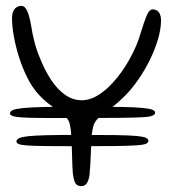

<svg xmlns="http://www.w3.org/2000/svg" viewBox="-20 -624 591 654"><path d="M229.5 -126Q170 -126 132 -126.5Q94 -127 73.2 -128.5Q52.5 -130 44.2 -133.2Q36 -136.5 36 -142Q36 -148.5 44.5 -153Q53 -157.5 75.8 -160Q98.5 -162.5 141.2 -163.5Q184 -164.5 252.5 -164.5Q329 -164.5 375.5 -163.8Q422 -163 445.8 -160.8Q469.5 -158.5 477.5 -154.5Q485.5 -150.5 485.5 -144Q485.5 -138 477 -134.2Q468.5 -130.5 442.8 -128.8Q417 -127 366 -126.5Q315 -126 229.5 -126ZM226.5 -222Q161 -222 119.5 -222.2Q78 -222.5 55 -224Q32 -225.5 23 -229Q14 -232.5 14 -237.5Q14 -244.5 23 -248.8Q32 -253 57 -255.8Q82 -258.5 129 -259.5Q176 -260.5 252 -260.5Q336.5 -260.5 387.5 -259.8Q438.5 -259 464.5 -256.5Q490.5 -254 499.5 -250Q508.5 -246 508.5 -240Q508.5 -234 499.2 -230Q490 -226 461.8 -224.5Q433.5 -223 377.2 -222.5Q321 -222 226.5 -222ZM257 10Q242 10 236.2 -1Q230.5 -12 228 -35Q227 -45.5 226.5 -60.5Q226 -75.5 225.5 -92.2Q225 -109 224.5 -125.8Q224 -142.5 223 -157Q222 -183.5 217.2 -202.8Q212.5 -222 191 -237Q168.5 -253 146.5 -270Q124.5 -287 107.5 -307Q88.5 -328.5 72.8 -360Q57 -391.5 45.5 -427.2Q34 -463 27.5 -498.2Q21 -533.5 21 -562Q21 -575.5 24.8 -584.8Q28.5 -594 36 -599Q43.5 -604 53.5 -604Q64 -604 72 -588Q80 -572 86 -537Q90 -509.5 97.5 -480.8Q105 -452 116.5 -425Q132 -386 153 -353.5Q174 -321 200.8 -301.8Q227.5 -282.5 258.5 -282.5Q286 -282.5 313 -299Q340 -315.5 364.5 -342.5Q397 -378 422.2 -424Q447.5 -470 459 -511Q472 -553.5 480.5 -572.8Q489 -592 500 -592Q509 -592 515.5 -587.5Q522 -583 525.2 -574.8Q528.5 -566.5 528.5 -555.5Q528.5 -526 518.5 -491.5Q508.5 -457 491.2 -421.5Q474 -386 451.5 -353.5Q429 -321 404.5 -296.5Q382.5 -274.5 359 -256.8Q335.5 -239 321 -227Q310.5 -218.5 305 -210.2Q299.5 -202 297 -191.2Q294.5 -180.5 292.5 -164.5Q292 -152 291 -134.5Q290 -117 289.2 -98.2Q288.5 -79.5 287.5 -61.5Q286.5 -43.5 285 -29.5Q282.5 -10.5 276 -0.2Q269.5 10 257 10Z"/></svg>

Font: Gluten ExtraLight
Style: Regular
Weight: 250
Designer: Tyler Finck
Foundry: Etcetera Type Company
Version: Version 1.300